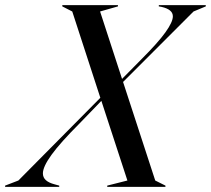

<svg xmlns="http://www.w3.org/2000/svg" viewBox="-102 -732 826 752"><path d="M376 -423 452 -500Q517 -565 546 -605.5Q575 -646 575 -668Q575 -695 531 -705L520 -707V-712H704V-707L656 -687L380 -411L506 -25L546 -5V0H318V-5L397 -25L295 -337L210 -249Q134 -173 100 -126Q66 -79 66 -53Q66 -37 77.5 -26.5Q89 -16 112 -10L130 -5V0H-82V-5L-30 -25L291 -349L181 -687L142 -707V-712H360V-707L290 -687Z"/></svg>

Font: Nyght Serif Italic
Style: Regular
Weight: 400
Italic angle: -16°
Designer: Maksym Kobuzan
Version: Version 0.410